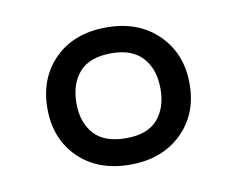

<svg xmlns="http://www.w3.org/2000/svg" viewBox="-47 -782 521 423"><g transform="rotate(-10 214.0 -570.5)"><path d="M214 -417Q142 -417 98.5 -459.5Q55 -502 55 -570Q55 -638 98 -681Q141 -724 214 -724Q285 -724 329 -681Q373 -638 373 -570Q373 -502 329 -459.5Q285 -417 214 -417ZM215 -476Q263 -476 285.5 -502Q308 -528 308 -570Q308 -614 284.5 -640Q261 -666 215 -666Q166 -666 143 -640Q120 -614 120 -570Q120 -528 143 -502Q166 -476 215 -476Z"/></g></svg>

Font: Noto Sans Thai Looped
Style: Regular
Weight: 400
Designer: Sasikarn Vongin, Ben Mitchell
Foundry: The Fontpad Ltd
Version: Version 1.001; ttfautohint (v1.8.4.7-5d5b)